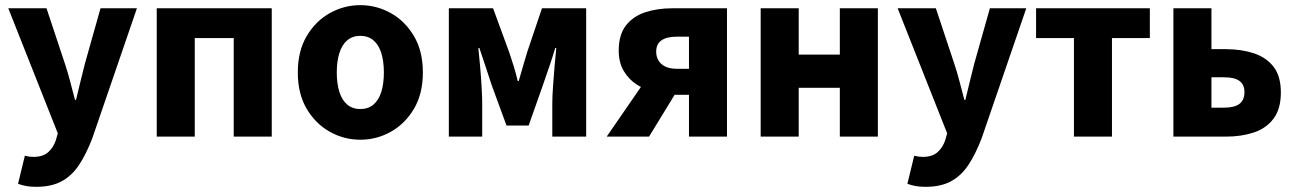

<svg xmlns="http://www.w3.org/2000/svg" viewBox="-20 -528 5006 742"><path d="M120.4 194Q97.7 194 81.5 191Q65.3 188 49.7 182.3L76.1 73.6Q87.4 76.6 94.6 77.4Q101.8 78.3 109.2 78.3Q146 78.3 166.4 59.9Q186.9 41.5 196 13.2L203.4 -12.7L12 -496.1H159.7L230.6 -282.7Q241.8 -249.4 250.9 -214.2Q260.1 -179 269.8 -142.1H273.8Q282.5 -177.4 290.8 -212.5Q299.1 -247.7 308.3 -282.7L368.5 -496.1H509.2L337 5.4Q313.5 67.1 285.6 109.2Q257.6 151.3 218.2 172.6Q178.7 194 120.4 194Z M585.7 0V-496.1H1030.2V0H883.2V-380.8H732.7V0Z M1372.5 12Q1309.8 12 1254.7 -18.7Q1199.6 -49.5 1165.2 -107.5Q1130.9 -165.6 1130.9 -247.9Q1130.9 -330.4 1165.2 -388.5Q1199.6 -446.7 1254.7 -477.4Q1309.8 -508.1 1372.5 -508.1Q1435.3 -508.1 1490.3 -477.4Q1545.3 -446.7 1579.8 -388.5Q1614.2 -330.4 1614.2 -247.9Q1614.2 -165.6 1579.8 -107.5Q1545.3 -49.5 1490.3 -18.7Q1435.3 12 1372.5 12ZM1372.5 -106.6Q1402.9 -106.6 1423.3 -123.9Q1443.7 -141.2 1453.6 -173.1Q1463.5 -205 1463.5 -247.9Q1463.5 -290.8 1453.6 -322.8Q1443.7 -354.7 1423.3 -372.1Q1402.9 -389.5 1372.5 -389.5Q1342.1 -389.5 1321.8 -372.1Q1301.5 -354.7 1291.5 -322.8Q1281.5 -290.8 1281.5 -247.9Q1281.5 -205 1291.5 -173.1Q1301.5 -141.2 1321.8 -123.9Q1342.1 -106.6 1372.5 -106.6Z M1714.6 0V-496H1885.5L1947.4 -327.4Q1956.8 -299.6 1965.3 -272.2Q1973.7 -244.9 1980.7 -215H1984.7Q1993.2 -244.9 2001.2 -272.2Q2009.2 -299.6 2017.6 -327.4L2074.5 -496H2245.3V0H2114.4V-127.2Q2114.4 -154.4 2117.2 -194.2Q2120.1 -234 2123.4 -274.2Q2126.8 -314.4 2129.8 -342.5H2125.8Q2115.8 -308.5 2102.6 -270.2Q2089.4 -231.9 2078.4 -199.8L2023 -42.9H1937.4L1879.9 -199.8Q1869.9 -231.9 1856.7 -270.5Q1843.6 -309 1832.6 -342.5H1828.6Q1831.6 -314.4 1835.2 -274.2Q1838.8 -234 1841.1 -194.2Q1843.5 -154.4 1843.5 -127.2V0Z M2642.6 0V-161.7H2587.4Q2550.8 -161.7 2512.4 -171Q2473.9 -180.2 2442.2 -200.3Q2410.4 -220.4 2390.8 -253.3Q2371.1 -286.2 2371.1 -332.4Q2371.1 -393.9 2399 -429.6Q2426.9 -465.4 2473.8 -480.7Q2520.8 -496 2577.9 -496H2789.5V0ZM2596.2 -262.2H2642.6V-386.3H2596.2Q2556.6 -386.3 2536.2 -372Q2515.9 -357.7 2515.9 -328.7Q2515.9 -298.9 2536.2 -280.6Q2556.6 -262.2 2596.2 -262.2ZM2324.6 0 2489.8 -239.8 2610.6 -200 2488.3 0Z M2919.7 0V-496.1H3066.7V-317.1H3225.6V-496.1H3372.6V0H3225.6V-188.6H3066.7V0Z M3557.4 194Q3534.7 194 3518.5 191Q3502.3 188 3486.7 182.3L3513.1 73.6Q3524.4 76.6 3531.6 77.4Q3538.8 78.3 3546.2 78.3Q3583 78.3 3603.4 59.9Q3623.9 41.5 3633 13.2L3640.4 -12.7L3449 -496.1H3596.7L3667.6 -282.7Q3678.8 -249.4 3687.9 -214.2Q3697.1 -179 3706.8 -142.1H3710.8Q3719.5 -177.4 3727.8 -212.5Q3736.1 -247.7 3745.3 -282.7L3805.5 -496.1H3946.2L3774 5.4Q3750.5 67.1 3722.6 109.2Q3694.6 151.3 3655.2 172.6Q3615.7 194 3557.4 194Z M4130.3 0V-380.8H3984V-496.1H4423.7V-380.8H4277.3V0Z M4514.7 0V-496.1H4661.7V-338H4717.4Q4777.5 -338 4825.8 -322Q4874 -306 4902 -269.7Q4930 -233.3 4930 -170.8Q4930 -107.5 4902 -69.9Q4874 -32.2 4825.8 -16.1Q4777.5 0 4717.4 0ZM4661.7 -112H4710.7Q4751 -112 4770.1 -126.8Q4789.3 -141.5 4789.3 -171.7Q4789.3 -201 4770.1 -215.1Q4751 -229.3 4710.7 -229.3H4661.7Z"/></svg>

Font: Source Sans Variable
Style: Regular
Weight: 200
Designer: Paul D. Hunt
Foundry: Adobe Systems Incorporated
Version: Version 3.006;hotconv 1.0.111;makeotfexe 2.5.65597